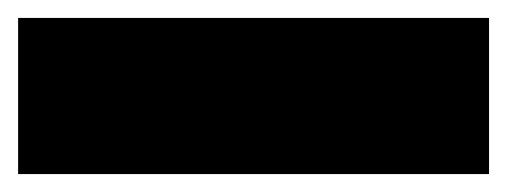

<svg xmlns="http://www.w3.org/2000/svg" viewBox="-20 8 560 212"><path d="M0 200.2V27.8H520V200.2Z"/></svg>

Font: Apfel Grotezk Satt
Style: Regular
Weight: 900
Designer: Luigi Gorlero
Foundry: © 2023, Luigi Gorlero & Collletttivo
Version: Version 2.000;Glyphs 3.2 (3217)